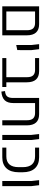

<svg xmlns="http://www.w3.org/2000/svg" viewBox="1122 -1718 609 2894"><g transform="rotate(90 1427.0 -270.5)"><path d="M512 -369V0H435H94H75V-555H152H344Q512 -555 512 -369ZM435 -61V-372Q435 -437 407 -465.5Q379 -494 327 -494H152V-61Z M658 -438 645 -555H721L735 -438V-289L734 -226L658 -210Z M1291 -61V0H1143H855V-61H1143V-372Q1143 -437 1115 -465.5Q1087 -494 1035 -494H855V-555H1052Q1220 -555 1220 -369V-61Z M1352 -41Q1411 -46 1433.5 -74.5Q1456 -103 1456 -161V-555H1701Q1869 -555 1869 -369V0H1792V-372Q1792 -437 1764 -465.5Q1736 -494 1684 -494H1533V-169Q1533 -81 1492 -37.5Q1451 6 1360 14Z M2013 -438 2000 -555H2076L2090 -438V0H2013Z M2204 -61H2336Q2417 -61 2458 -108Q2499 -155 2499 -246V-309Q2499 -400 2458 -447Q2417 -494 2336 -494H2204V-555H2351Q2459 -555 2517.5 -491Q2576 -427 2576 -306V-249Q2576 -128 2517.5 -64Q2459 0 2351 0H2204Z M2708 -438 2695 -555H2771L2785 -438V0H2708Z"/></g></svg>

Font: Assistant-zap
Style: zap
Weight: 400
Designer: Hebrew By Ben Nathan, Latin by Paul Hunt
Version: Version 2.001